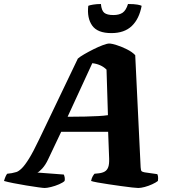

<svg xmlns="http://www.w3.org/2000/svg" viewBox="-66 -937 846 957"><path d="M157 0Q150 0 124.5 -3.5Q99 -7 65.5 -12.5Q32 -18 1.5 -24Q-29 -30 -46 -35Q-43 -46 -38.5 -56.5Q-34 -67 -30 -71L-7 -74Q4 -76 15.5 -79.5Q27 -83 42.5 -98Q58 -113 79 -147Q100 -181 129 -242L322 -645Q332 -654 353.5 -666.5Q375 -679 400 -691.5Q425 -704 446.5 -712Q468 -720 478 -720Q491 -720 516 -712Q541 -704 567 -691Q593 -678 608 -662L635 -103Q636 -87 640 -83.5Q644 -80 655 -78L718 -69Q720 -66 721.5 -58Q723 -50 721 -35Q711 -27 692.5 -18.5Q674 -10 655 -5Q636 0 623 0Q616 0 592.5 -2.5Q569 -5 538 -9.5Q507 -14 475.5 -18.5Q444 -23 420 -27.5Q396 -32 388 -35Q391 -49 395.5 -57Q400 -65 405 -71L425 -73Q444 -75 456 -82Q468 -89 473.5 -104Q479 -119 478 -147L473 -280H239L174 -143Q161 -115 144.5 -97Q128 -79 120 -77L252 -67Q255 -61 256.5 -52Q258 -43 256 -35Q248 -27 228.5 -18.5Q209 -10 188.5 -5Q168 0 157 0ZM271 -355Q321 -355 359 -356Q397 -357 425 -358.5Q453 -360 472 -363L465 -590Q451 -604 432.5 -612Q414 -620 394 -622ZM489 -772Q420 -772 393.5 -809.5Q367 -847 374 -908Q380 -911 398 -914Q416 -917 437 -917Q440 -884 454 -873Q468 -862 499 -862Q528 -862 545 -873.5Q562 -885 572 -917Q603 -917 619 -914Q635 -911 640 -908Q628 -843 591 -807.5Q554 -772 489 -772Z"/></svg>

Font: Texturina 12pt Black
Style: Italic
Weight: 900
Italic angle: -11°
Designer: Guillermo Torres Carreño
Foundry: Omnibus-Type
Version: Version 1.002